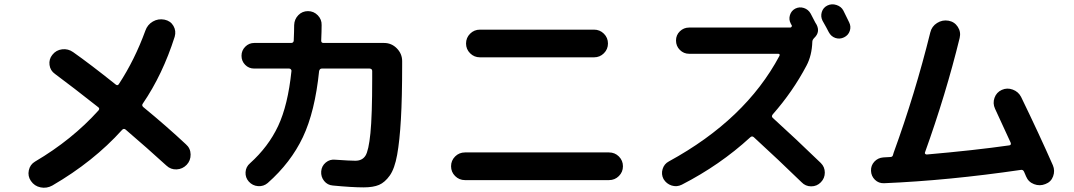

<svg xmlns="http://www.w3.org/2000/svg" viewBox="-20 -852 5040 901"><path d="M225.6 18.6Q199.2 33.2 170.4 27.3Q141.6 21.5 125 -2.9Q109.4 -25.4 115.2 -52.7Q121.1 -80.1 144.5 -93.8Q318.4 -196.3 442.4 -334Q449.2 -342.8 441.4 -348.6Q321.3 -443.4 238.3 -504.9Q215.8 -520.5 212.4 -547.4Q209 -574.2 225.6 -594.7Q243.2 -617.2 271.5 -620.6Q299.8 -624 323.2 -607.4Q402.3 -551.8 523.4 -455.1Q532.2 -448.2 538.1 -458Q612.3 -571.3 662.1 -708Q671.9 -736.3 697.3 -751Q722.7 -765.6 752 -759.8Q780.3 -753.9 793.9 -730.5Q807.6 -707 799.8 -679.7Q743.2 -502 650.4 -366.2Q643.6 -357.4 652.3 -349.6Q761.7 -259.8 852.5 -174.8Q874 -156.2 874.5 -127.4Q875 -98.6 856 -78.6Q836.9 -58.6 809.1 -57.1Q781.2 -55.7 760.7 -75.2Q672.9 -155.3 569.3 -244.1Q560.5 -251 552.7 -242.2Q418.9 -93.8 225.6 18.6Z M1172.9 -530.3Q1147.5 -530.3 1130.4 -547.9Q1113.3 -565.4 1113.3 -590.3Q1113.3 -615.2 1130.9 -632.8Q1148.4 -650.4 1172.9 -650.4H1345.7Q1357.4 -650.4 1358.4 -661.1Q1360.4 -707 1360.4 -734.4Q1361.3 -761.7 1379.9 -780.8Q1398.4 -799.8 1425.3 -799.8Q1452.1 -799.8 1471.2 -780.3Q1490.2 -760.7 1489.3 -734.4Q1489.3 -707 1487.3 -661.1Q1487.3 -650.4 1498 -650.4H1782.2Q1817.4 -650.4 1842.3 -625Q1867.2 -599.6 1867.2 -565.4V-546.9Q1867.2 -392.6 1861.3 -292Q1855.5 -191.4 1843.8 -126Q1832 -60.5 1809.1 -28.3Q1786.1 3.9 1758.8 15.6Q1731.4 27.3 1686.5 27.3Q1631.8 27.3 1542 18.6Q1516.6 16.6 1501 -2.9Q1485.4 -22.5 1487.3 -47.9Q1489.3 -73.2 1508.8 -89.4Q1528.3 -105.5 1553.7 -102.5Q1622.1 -97.7 1647.5 -97.7Q1679.7 -97.7 1694.8 -121.1Q1710 -144.5 1718.3 -227.1Q1726.6 -309.6 1726.6 -482.4V-518.6Q1726.6 -529.3 1714.8 -530.3H1490.2Q1480.5 -530.3 1477.5 -518.6Q1458 -328.1 1401.4 -208.5Q1344.7 -88.9 1236.3 6.8Q1216.8 23.4 1190.9 21.5Q1165 19.5 1147.5 0Q1130.9 -18.6 1132.3 -43.9Q1133.8 -69.3 1153.3 -85.9Q1239.3 -163.1 1285.2 -260.7Q1331.1 -358.4 1347.7 -518.6Q1348.6 -522.5 1345.2 -526.4Q1341.8 -530.3 1336.9 -530.3Z M2232.4 -712.9H2767.6Q2794.9 -712.9 2814 -693.8Q2833 -674.8 2833 -647.9Q2833 -621.1 2814 -602.1Q2794.9 -583 2767.6 -583H2232.4Q2205.1 -583 2186 -602.1Q2167 -621.1 2167 -647.9Q2167 -674.8 2186 -693.8Q2205.1 -712.9 2232.4 -712.9ZM2162.1 -6.8Q2134.8 -6.8 2115.7 -25.9Q2096.7 -44.9 2096.7 -71.8Q2096.7 -98.6 2115.7 -117.7Q2134.8 -136.7 2162.1 -136.7H2837.9Q2865.2 -136.7 2884.3 -117.7Q2903.3 -98.6 2903.3 -71.8Q2903.3 -44.9 2884.3 -25.9Q2865.2 -6.8 2837.9 -6.8Z M3937.5 -802.7Q3942.4 -793 3951.7 -773.9Q3960.9 -754.9 3964.8 -747.1Q3974.6 -727.5 3967.8 -707Q3960.9 -686.5 3940.9 -676.8Q3920.9 -667 3900.4 -673.8Q3879.9 -680.7 3869.1 -701.2Q3860.4 -718.8 3839.8 -754.9Q3830.1 -774.4 3836.4 -795.4Q3842.8 -816.4 3862.8 -826.2Q3882.8 -835.9 3905.3 -828.6Q3927.7 -821.3 3937.5 -802.7ZM3832 -86.9Q3850.6 -68.4 3850.6 -42Q3850.6 -15.6 3832 3.4Q3813.5 22.5 3786.6 22.5Q3759.8 22.5 3741.2 2.9Q3634.8 -100.6 3517.6 -208Q3508.8 -215.8 3500 -207Q3358.4 -77.1 3179.7 14.6Q3156.2 26.4 3131.8 18.6Q3107.4 10.7 3093.8 -11.7Q3082 -34.2 3089.4 -58.6Q3096.7 -83 3119.1 -94.7Q3478.5 -291 3637.7 -589.8Q3641.6 -599.6 3631.8 -599.6H3213.9Q3188.5 -599.6 3170.4 -617.7Q3152.3 -635.7 3152.3 -662.1Q3152.3 -687.5 3170.4 -705.1Q3188.5 -722.7 3213.9 -722.7H3688.5Q3692.4 -722.7 3694.8 -726.6Q3697.3 -730.5 3695.3 -733.4Q3694.3 -734.4 3692.9 -737.3Q3691.4 -740.2 3690.4 -742.2Q3680.7 -760.7 3687 -781.2Q3693.4 -801.8 3711.9 -811.5Q3731.4 -821.3 3752.4 -814.5Q3773.4 -807.6 3784.2 -788.1Q3789.1 -779.3 3797.9 -761.7Q3806.6 -744.1 3812.5 -735.4Q3829.1 -701.2 3801.8 -674.8Q3792 -665 3792 -656.2Q3790 -591.8 3764.6 -543.9Q3700.2 -421.9 3606.4 -315.4Q3598.6 -305.7 3606.4 -298.8Q3711.9 -203.1 3832 -86.9Z M4128.9 7.8Q4103.5 8.8 4085.9 -8.3Q4068.4 -25.4 4067.4 -50.3Q4066.4 -75.2 4083 -93.3Q4099.6 -111.3 4125 -113.3Q4130.9 -114.3 4142.1 -114.3Q4153.3 -114.3 4158.2 -115.2Q4168.9 -115.2 4170.9 -126Q4171.9 -129.9 4173.8 -135.7Q4274.4 -412.1 4345.7 -700.2Q4352.5 -728.5 4377.4 -744.1Q4402.3 -759.8 4430.7 -754.9Q4459 -750 4474.6 -726.1Q4490.2 -702.1 4483.4 -673.8Q4418.9 -410.2 4320.3 -135.7Q4319.3 -131.8 4322.3 -129.4Q4325.2 -127 4329.1 -127Q4552.7 -146.5 4716.8 -169.9Q4726.6 -171.9 4722.7 -182.6Q4672.9 -291 4649.4 -341.8Q4637.7 -367.2 4647 -393.1Q4656.2 -418.9 4681.2 -430.2Q4706.1 -441.4 4732.4 -431.6Q4758.8 -421.9 4771.5 -397.5Q4856.4 -222.7 4920.9 -76.2Q4931.6 -50.8 4921.9 -24.4Q4912.1 2 4885.7 11.7Q4859.4 22.5 4832.5 12.2Q4805.7 2 4794.9 -24.4Q4794.9 -25.4 4791 -33.7Q4787.1 -42 4785.2 -46.9Q4780.3 -56.6 4770.5 -54.7Q4429.7 -4.9 4128.9 7.8Z"/></svg>

Font: Rounded-X Mgen+ 1m bold
Style: Bold
Weight: 700
Designer: [Source Han Sans]
Ryoko NISHIZUKA  (kana & ideographs); Paul D. Hunt (Latin, Greek & Cyrillic); Wenlong ZHANG  (bopomofo
Version: Version 1.059.20150602